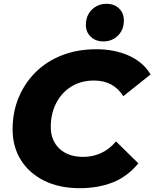

<svg xmlns="http://www.w3.org/2000/svg" viewBox="-20 -972 809 1006"><path d="M398 14Q291 14 212 -25Q133 -64 89.5 -133.5Q46 -203 46 -294Q46 -385 78 -461.5Q110 -538 168 -595Q226 -652 306.5 -683Q387 -714 485 -714Q581 -714 656 -680Q731 -646 769 -582L626 -468Q601 -508 563 -529Q525 -550 472 -550Q404 -550 353 -518Q302 -486 274 -431Q246 -376 246 -307Q246 -236 291.5 -193Q337 -150 417 -150Q464 -150 507.5 -169Q551 -188 588 -231L705 -116Q646 -45 569 -15.5Q492 14 398 14ZM522 -755Q481 -755 455.5 -779.5Q430 -804 430 -841Q430 -891 461.5 -921.5Q493 -952 538 -952Q579 -952 604 -927.5Q629 -903 629 -865Q629 -816 598 -785.5Q567 -755 522 -755Z"/></svg>

Font: Montserrat ExtraBold
Style: Italic
Weight: 800
Italic angle: -11.3°
Designer: Julieta Ulanovsky
Foundry: Julieta Ulanovsky
Version: Version 9.000; ttfautohint (v1.8.4.7-5d5b)